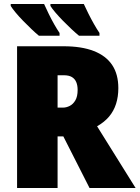

<svg xmlns="http://www.w3.org/2000/svg" viewBox="-20 -947 703 967"><path d="M300 -714Q391 -714 452.5 -690Q514 -666 545 -619.5Q576 -573 576 -503Q576 -460 564.5 -424Q553 -388 529.5 -360Q506 -332 469 -311L663 0H431L299 -260H270V0H66V-714ZM301 -568H270V-405H297Q314 -405 331 -413.5Q348 -422 359.5 -441.5Q371 -461 371 -494Q371 -517 364 -533.5Q357 -550 342 -559Q327 -568 301 -568ZM402 -927Q412 -905 425.5 -878Q439 -851 453.5 -825.5Q468 -800 481 -781V-767H378Q362 -780 340.5 -800Q319 -820 297.5 -842Q276 -864 259 -884Q242 -904 234 -917V-927ZM202 -927Q212 -905 225 -878Q238 -851 252.5 -825.5Q267 -800 280 -781V-767H176Q160 -780 139 -800Q118 -820 96.5 -842Q75 -864 58.5 -884Q42 -904 34 -917V-927Z"/></svg>

Font: Noto Sans Display Black
Style: Regular
Weight: 900
Designer: Monotype Design Team
Foundry: Monotype Imaging Inc.
Version: Version 2.003